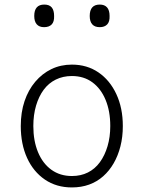

<svg xmlns="http://www.w3.org/2000/svg" viewBox="-20 -802 629 841"><path d="M295 19Q227 19 176.5 -15.5Q126 -50 98.5 -110.5Q71 -171 71 -250Q71 -310 87.5 -359Q104 -408 134.5 -444Q165 -480 205.5 -499.5Q246 -519 295 -519Q361 -519 411 -485Q461 -451 489.5 -390Q518 -329 518 -250Q518 -202 507.5 -161Q497 -120 478 -87Q459 -54 432 -30Q405 -6 370.5 6.5Q336 19 295 19ZM295 -31Q334 -31 365 -46.5Q396 -62 417.5 -91.5Q439 -121 451 -161.5Q463 -202 463 -250Q463 -315 442.5 -364.5Q422 -414 384.5 -441.5Q347 -469 295 -469Q256 -469 224.5 -453.5Q193 -438 171.5 -409Q150 -380 138 -339.5Q126 -299 126 -250Q126 -185 146.5 -135.5Q167 -86 205 -58.5Q243 -31 295 -31ZM173 -683Q152 -683 141 -695.5Q130 -708 130 -732Q130 -757 141 -769.5Q152 -782 174 -782Q196 -782 206.5 -769.5Q217 -757 217 -732Q218 -707 206.5 -695Q195 -683 173 -683ZM417 -683Q395 -683 384 -695.5Q373 -708 373 -732Q373 -757 384 -769.5Q395 -782 417 -782Q438 -782 449 -769.5Q460 -757 460 -732Q461 -707 449.5 -695Q438 -683 417 -683Z"/></svg>

Font: Playwrite BE WAL ExtraLight
Style: Regular
Weight: 250
Version: Version 1.002